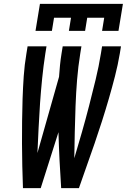

<svg xmlns="http://www.w3.org/2000/svg" viewBox="-20 -975 657 995"><path d="M99 0Q97 -58 95.5 -115.5Q94 -173 94 -231Q94 -289 94.5 -347Q95 -405 97 -463.5Q99 -522 103 -580.5Q107 -639 117 -698L123 -735H221L215 -698Q205 -633 198.5 -568.5Q192 -504 187.5 -439.5Q183 -375 180 -311Q177 -247 174 -182L286 -577Q288 -607 291 -637.5Q294 -668 299 -698L305 -735H402L396 -698Q385 -630 379.5 -562Q374 -494 371.5 -426Q369 -358 367.5 -290.5Q366 -223 365 -155Q385 -222 404.5 -290Q424 -358 441.5 -426Q459 -494 475.5 -562Q492 -630 503 -698L509 -735H607L601 -698Q591 -639 576 -580.5Q561 -522 544 -463.5Q527 -405 508.5 -347Q490 -289 470 -231Q450 -173 429.5 -115.5Q409 -58 389 0H297Q292 -72 288.5 -144.5Q285 -217 283 -290L191 0ZM164 -815 187 -955H617L594 -815H509L520 -883H432L421 -815H337L348 -883H260L249 -815Z"/></svg>

Font: Iosevka SmBd Ex Obl
Style: Regular
Weight: 600
Width: 7
Italic angle: -9°
Monospace: yes
Designer: Belleve Invis
Foundry: Belleve Invis
Version: Version 32.5.0; ttfautohint (v1.8.4)